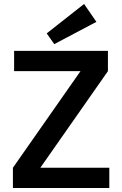

<svg xmlns="http://www.w3.org/2000/svg" viewBox="-20 -946 614 966"><path d="M253 -724 215 -778 403 -926 465 -836ZM530 -102V0H45V-102L385 -588H51V-690H523V-588L183 -102Z"/></svg>

Font: Exo 2.0 Semi Bold
Style: Regular
Weight: 600
Designer: Natanael Gama
Version: Version 1.001;PS 001.001;hotconv 1.0.70;makeotf.lib2.5.58329